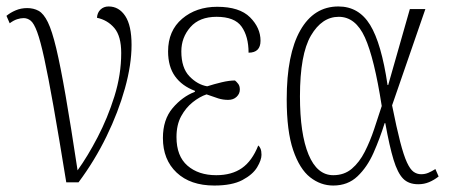

<svg xmlns="http://www.w3.org/2000/svg" viewBox="-36 -564 1393 594"><path d="M169 0Q146 -142 129.5 -235Q113 -328 101 -383Q89 -438 79 -465Q69 -492 59 -500Q49 -508 37 -508Q28 -508 17 -504.5Q6 -501 -6 -492L-16 -515Q-4 -525 12.5 -532Q29 -539 48 -539Q68 -539 83.5 -530.5Q99 -522 112 -495.5Q125 -469 138 -414.5Q151 -360 167 -268Q183 -176 204 -37Q235 -80 266 -139.5Q297 -199 318 -266Q339 -333 339 -400Q339 -452 318 -477Q297 -502 264 -509Q265 -525 275 -534.5Q285 -544 300 -544Q332 -544 351.5 -514.5Q371 -485 371 -425Q371 -364 350.5 -290.5Q330 -217 293.5 -142Q257 -67 207 0Z M627 10Q553 10 510.5 -30Q468 -70 468 -137Q468 -194 498 -229.5Q528 -265 567 -280V-283Q527 -298 505.5 -328Q484 -358 484 -405Q484 -469 527.5 -506Q571 -543 636 -543Q705 -543 737.5 -510.5Q770 -478 770 -438Q770 -401 733 -401Q733 -451 711.5 -481.5Q690 -512 634 -512Q581 -512 553 -480Q525 -448 525 -405Q525 -354 550 -328Q575 -302 605 -297Q627 -304 650 -309.5Q673 -315 691 -315Q696 -311 701 -304.5Q706 -298 706 -287Q706 -274 696 -264.5Q686 -255 670 -255Q654 -255 639.5 -259.5Q625 -264 603 -272Q582 -265 560.5 -248Q539 -231 524.5 -204.5Q510 -178 510 -140Q510 -81 544 -51.5Q578 -22 633 -22Q681 -22 712.5 -44Q744 -66 763 -114Q767 -111 770 -104Q773 -97 773 -85Q773 -69 759.5 -46.5Q746 -24 714 -7Q682 10 627 10Z M995 10Q956 10 923.5 -15.5Q891 -41 871 -99.5Q851 -158 851 -257Q851 -396 893 -470Q935 -544 1011 -544Q1074 -544 1109 -487Q1144 -430 1163 -301H1165L1232 -536H1280L1177 -238Q1191 -168 1202 -125.5Q1213 -83 1223 -61.5Q1233 -40 1243.5 -32.5Q1254 -25 1267 -25Q1279 -25 1289.5 -29.5Q1300 -34 1311 -41L1321 -18Q1307 -7 1291.5 -0.5Q1276 6 1258 6Q1228 6 1211 -11.5Q1194 -29 1181.5 -70Q1169 -111 1156 -183H1154Q1139 -135 1119.5 -91Q1100 -47 1070 -18.5Q1040 10 995 10ZM995 -22Q1029 -22 1052.5 -42Q1076 -62 1092.5 -94.5Q1109 -127 1121.5 -164.5Q1134 -202 1145 -236Q1122 -384 1093 -448Q1064 -512 1012 -512Q960 -512 926 -454Q892 -396 892 -266Q892 -150 918.5 -86Q945 -22 995 -22Z"/></svg>

Font: Noto Serif Condensed ExtraLight
Style: Regular
Weight: 200
Width: 3
Designer: Monotype Design Team
Foundry: Monotype Imaging Inc.
Version: Version 2.013; ttfautohint (v1.8.4.7-5d5b)